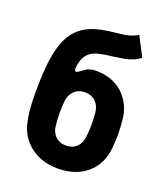

<svg xmlns="http://www.w3.org/2000/svg" viewBox="-142 -865 843 974"><g transform="rotate(20 279.5 -377.5)"><path d="M282 12C414 12 491 -63 507 -164C511 -196 513 -225 513 -253C513 -283 511 -313 507 -346C494 -435 427 -521 298 -521C282 -521 267 -517 253 -512L212 -484C203 -478 195 -483 195 -494C198 -553 221 -595 285 -607C310 -613 328 -615 360 -619C417 -627 459 -633 495 -663L441 -767C411 -747 378 -743 352 -739C330 -737 311 -735 284 -731C96 -705 46 -598 46 -313C46 -237 51 -197 60 -155C77 -67 157 12 282 12ZM283 -112C233 -112 205 -146 201 -188C196 -236 195 -273 200 -322C204 -364 233 -399 283 -399C334 -399 362 -364 366 -322C371 -272 371 -236 365 -187C360 -147 334 -112 283 -112Z"/></g></svg>

Font: Finlandica
Style: Bold
Weight: 700
Designer: Niklas Ekholm, Juho Hiilivirta, Jaakko Suomalainen
Foundry: Helsinki Type Studio
Version: Version 2.000;Glyphs 3.2 (3202)